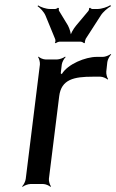

<svg xmlns="http://www.w3.org/2000/svg" viewBox="-20 -715 452 746"><path d="M216 -430 220 -464C221 -473 229 -488 235 -493L233 -495C227 -490 211 -484 202 -484H157C148 -484 134 -490 130 -495L128 -493C132 -488 136 -473 135 -464L80 -20C79 -11 72 4 66 9L68 11C73 6 89 0 98 0H148C157 0 171 6 176 11L178 9C174 4 169 -11 170 -20L210 -341C218 -407 268 -417 340 -417H370C379 -417 393 -411 398 -406L400 -408C396 -413 392 -428 393 -437L397 -474C398 -483 406 -498 412 -503L410 -505C404 -500 389 -494 380 -494H356C312 -494 243 -466 220 -427C220 -427 217 -429 217 -429L220 -428C220 -428 216 -430 216 -430ZM211 -553H294C298 -553 305 -549 307 -547L310 -549C309 -551 311 -560 313 -564L371 -654C380 -669 400 -685 411 -691L409 -695C398 -688 375 -680 358 -680H339C336 -680 331 -683 330 -685L326 -683C327 -681 325 -674 323 -672L276 -616C265 -603 253 -582 252 -570H256C257 -582 251 -603 244 -616L210 -672C208 -674 208 -681 209 -683L205 -685C204 -683 197 -680 194 -680H175C158 -680 137 -688 128 -694L126 -691C135 -685 151 -669 157 -654L194 -564C196 -560 196 -551 193 -549L197 -547C198 -549 207 -553 211 -553Z"/></svg>

Font: Gamestation Storm Oblique 
Style: Italic
Weight: 400
Designer: Jonas Hecksher
Foundry: Jonas Hecksher, Playtypeª, e-types AS
Version: Version 1.003